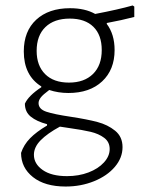

<svg xmlns="http://www.w3.org/2000/svg" viewBox="-20 -490 520 702"><path d="M371 -406 370 -403Q399 -365 399 -307Q399 -235 353.5 -192.5Q308 -150 230 -150Q193 -150 160 -161Q137 -144 129 -133.5Q121 -123 121 -113Q121 -91 149.5 -81.5Q178 -72 239 -63Q298 -54 336 -44Q374 -34 401 -12Q428 10 428 48Q428 87 400 120Q372 153 324 172.5Q276 192 220 192Q144 192 100.5 157.5Q57 123 57 69Q67 39 90 15.5Q113 -8 152 -31V-36Q114 -46 92.5 -63.5Q71 -81 71 -111Q84 -140 131 -171V-174Q67 -214 67 -302Q67 -376 112.5 -418Q158 -460 236 -460Q291 -460 328 -439Q412 -455 465 -470L471 -466V-428Q425 -416 371 -406ZM352 -307Q352 -362 321.5 -392Q291 -422 235 -422Q178 -422 146 -391Q114 -360 114 -304Q114 -250 145 -219Q176 -188 232 -188Q288 -188 320 -219.5Q352 -251 352 -307ZM232 -22 199 -27Q153 -2 128.5 23Q104 48 104 76Q104 109 136 131.5Q168 154 225 154Q268 154 303.5 140.5Q339 127 360 104Q381 81 381 55Q381 29 361 14Q341 -1 311.5 -8Q282 -15 232 -22Z"/></svg>

Font: t
Style: Regular
Weight: 300
Designer: Juan Pablo del Peral
Foundry: Huerta Tipografica
Version: Version 2.004; ttfautohint (v1.8.1)